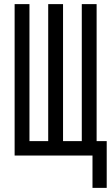

<svg xmlns="http://www.w3.org/2000/svg" viewBox="-20 -755 540 932"><path d="M429 157V0H51V-735H123V-70H214V-735H286V-70H377V-735H449V-70H498V157Z"/></svg>

Font: Iosevka srxl
Style: Regular
Weight: 400
Monospace: yes
Designer: Belleve Invis
Foundry: Belleve Invis
Version: Version 33.0.1; ttfautohint (v1.8.3)